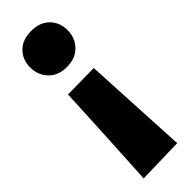

<svg xmlns="http://www.w3.org/2000/svg" viewBox="-253 -571 786 786"><g transform="rotate(-45 140.0 -178.0)"><path d="M139.5 -346Q89.5 -346 60.8 -376.5Q32 -407 32 -451Q32 -495.5 60.8 -524.8Q89.5 -554 140.5 -554Q191 -554 219.8 -524.8Q248.5 -495.5 248.5 -451Q248.5 -407 219.5 -376.5Q190.5 -346 139.5 -346ZM39.5 198.5Q45.5 84 52 -31.5Q58 -147 63.5 -263.5L214.5 -265.5Q220 -149 226.5 -34.5Q232.5 80 238.5 193.5Z"/></g></svg>

Font: Heraclito ExtraBold
Style: Regular
Weight: 800
Designer: Kostas Bartsokas (font) & Cristiano Sobral (main changes)
Foundry: Kostas Bartsokas (font) & Cristiano Sobral (main changes)
Version: Version 1.00;July 8, 2020;FontCreator 13.0.0.2655 64-bit